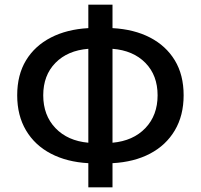

<svg xmlns="http://www.w3.org/2000/svg" viewBox="-20 -781 864 826"><path d="M360 25V-79Q268 -84 199 -120Q130 -156 92 -220Q54 -284 54 -371Q54 -459 92 -521.5Q130 -584 199 -619.5Q268 -655 360 -660V-761H464V-660Q557 -655 625.5 -619.5Q694 -584 732 -521.5Q770 -459 770 -371Q770 -284 732 -220Q694 -156 625.5 -120Q557 -84 464 -79V25ZM360 -167V-571Q271 -564 218.5 -510.5Q166 -457 166 -371Q166 -285 218.5 -230Q271 -175 360 -167ZM464 -571V-167Q553 -175 605.5 -230Q658 -285 658 -371Q658 -457 605.5 -510.5Q553 -564 464 -571Z"/></svg>

Font: Source Han Sans TC Medium
Style: Regular
Weight: 500
Designer: Ryoko NISHIZUKA Ë•øÂ°öÊ∂ºÂ≠ê (kana, bopomofo & ideographs); Paul D. Hunt (Latin, Greek & Cyrillic); Sandoll Communicatio
Foundry: Adobe
Version: Version 2.004;hotconv 1.0.118;makeotfexe 2.5.65603